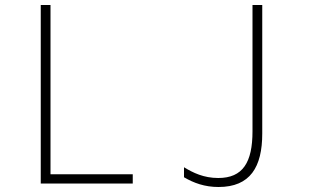

<svg xmlns="http://www.w3.org/2000/svg" viewBox="-20 -734 1240 768"><path d="M143 0H511V-37H182V-714H143ZM854 14C981 14 1029 -66 1029 -200V-714H990V-209C990 -84 951 -22 853 -22C795 -22 752 -43 716 -65V-25C755 -2 799 14 854 14Z"/></svg>

Font: Noto Sans Mono ExtraLight
Style: Regular
Weight: 200
Designer: Monotype Design Team
Foundry: Monotype Imaging Inc.
Version: Version 2.014